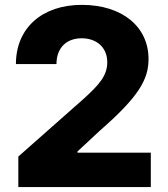

<svg xmlns="http://www.w3.org/2000/svg" viewBox="-20 -757 678 777"><path d="M54.2 0H590.3V-139.2H293.5V-144L383.8 -228C541 -365.2 581.1 -435.1 581.1 -518.1C581.1 -648.4 475.1 -737.3 311 -737.3C151.4 -737.3 44.4 -644.5 44.4 -497.6H208.5C208.5 -563.5 249 -602.1 310.5 -602.1C370.6 -602.1 414.1 -565.4 414.1 -504.9C414.1 -449.7 378.9 -412.1 318.8 -357.4L54.2 -123.5Z"/></svg>

Font: Inter ExtraBold
Style: Regular
Weight: 800
Designer: Rasmus Andersson
Foundry: rsms
Version: Version 4.001;git-9221beed3